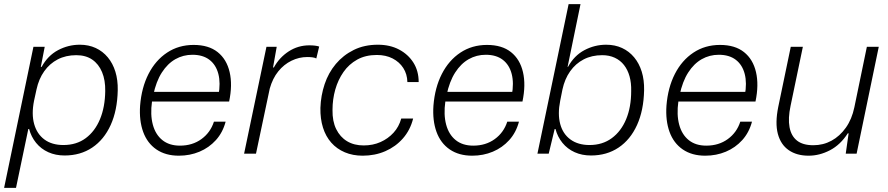

<svg xmlns="http://www.w3.org/2000/svg" viewBox="-28 -749 4331 936"><path d="M-8 167 135 -521H190L171 -423H175Q205 -478 255 -504.5Q305 -531 361 -531Q404 -531 438.5 -515Q473 -499 497.5 -469.5Q522 -440 534.5 -399.5Q547 -359 546 -309Q544 -211 511.5 -139.5Q479 -68 421.5 -29.5Q364 9 287 9Q243 9 207.5 -7Q172 -23 148 -52.5Q124 -82 114 -120H110L50 167ZM281 -42Q345 -42 390 -75.5Q435 -109 459.5 -168Q484 -227 485 -305Q486 -358 469.5 -397.5Q453 -437 421.5 -458.5Q390 -480 344 -480Q293 -480 253.5 -459.5Q214 -439 187.5 -401.5Q161 -364 150 -313L138 -258Q125 -193 138.5 -144.5Q152 -96 188.5 -69Q225 -42 281 -42Z M844 10Q779 10 734.5 -20.5Q690 -51 670 -106Q650 -161 655 -234Q662 -322 696 -388.5Q730 -455 786.5 -492.5Q843 -530 916 -530Q989 -530 1033 -495Q1077 -460 1091.5 -397.5Q1106 -335 1089 -254H713Q704 -190 717 -141.5Q730 -93 763.5 -66Q797 -39 849 -39Q910 -39 954 -71Q998 -103 1015 -156H1072Q1058 -103 1024.5 -66Q991 -29 944.5 -9.5Q898 10 844 10ZM719 -285 707 -301H1051L1037 -285Q1048 -344 1036.5 -388.5Q1025 -433 993 -457.5Q961 -482 910 -482Q865 -482 827 -460.5Q789 -439 761 -395.5Q733 -352 719 -285Z M1162 0 1271 -521H1321L1303 -420H1307Q1334 -469 1379.5 -498.5Q1425 -528 1480 -528Q1495 -528 1507.5 -526.5Q1520 -525 1528 -522L1514 -464Q1507 -468 1495 -469.5Q1483 -471 1470 -471Q1430 -471 1393 -453Q1356 -435 1328.5 -401Q1301 -367 1287 -317L1220 0Z M1740 10Q1692 10 1653 -6.5Q1614 -23 1587 -53.5Q1560 -84 1546.5 -127Q1533 -170 1534 -223Q1536 -283 1554.5 -338.5Q1573 -394 1609 -437Q1645 -480 1696.5 -505.5Q1748 -531 1814 -531Q1873 -531 1917.5 -507.5Q1962 -484 1987.5 -443.5Q2013 -403 2013 -349H1958Q1957 -388 1938 -417.5Q1919 -447 1886 -464Q1853 -481 1809 -481Q1754 -481 1713.5 -458.5Q1673 -436 1646.5 -398Q1620 -360 1606.5 -312.5Q1593 -265 1593 -213Q1592 -158 1611 -119.5Q1630 -81 1664 -60.5Q1698 -40 1745 -40Q1790 -40 1827 -56.5Q1864 -73 1890.5 -102Q1917 -131 1928 -171H1986Q1972 -115 1936.5 -74.5Q1901 -34 1850.5 -12Q1800 10 1740 10Z M2274 10Q2209 10 2164.5 -20.5Q2120 -51 2100 -106Q2080 -161 2085 -234Q2092 -322 2126 -388.5Q2160 -455 2216.5 -492.5Q2273 -530 2346 -530Q2419 -530 2463 -495Q2507 -460 2521.5 -397.5Q2536 -335 2519 -254H2143Q2134 -190 2147 -141.5Q2160 -93 2193.5 -66Q2227 -39 2279 -39Q2340 -39 2384 -71Q2428 -103 2445 -156H2502Q2488 -103 2454.5 -66Q2421 -29 2374.5 -9.5Q2328 10 2274 10ZM2149 -285 2137 -301H2481L2467 -285Q2478 -344 2466.5 -388.5Q2455 -433 2423 -457.5Q2391 -482 2340 -482Q2295 -482 2257 -460.5Q2219 -439 2191 -395.5Q2163 -352 2149 -285Z M2853 9Q2809 9 2773.5 -7Q2738 -23 2714 -52.5Q2690 -82 2680 -120H2676L2647 0H2592L2744 -729H2802L2739 -423H2741Q2771 -478 2821 -504.5Q2871 -531 2927 -531Q2970 -531 3004.5 -515Q3039 -499 3063.5 -469.5Q3088 -440 3100.5 -399.5Q3113 -359 3112 -309Q3110 -211 3077.5 -139.5Q3045 -68 2987.5 -29.5Q2930 9 2853 9ZM2846 -42Q2909 -42 2954.5 -75.5Q3000 -109 3024.5 -168Q3049 -227 3049 -305Q3050 -345 3041 -377Q3032 -409 3014 -432Q2996 -455 2969 -467.5Q2942 -480 2908 -480Q2857 -480 2817.5 -459.5Q2778 -439 2751.5 -401.5Q2725 -364 2714 -313L2703 -258Q2690 -193 2703 -144.5Q2716 -96 2753 -69Q2790 -42 2846 -42Z M3410 10Q3345 10 3300.5 -20.5Q3256 -51 3236 -106Q3216 -161 3221 -234Q3228 -322 3262 -388.5Q3296 -455 3352.5 -492.5Q3409 -530 3482 -530Q3555 -530 3599 -495Q3643 -460 3657.5 -397.5Q3672 -335 3655 -254H3279Q3270 -190 3283 -141.5Q3296 -93 3329.5 -66Q3363 -39 3415 -39Q3476 -39 3520 -71Q3564 -103 3581 -156H3638Q3624 -103 3590.5 -66Q3557 -29 3510.5 -9.5Q3464 10 3410 10ZM3285 -285 3273 -301H3617L3603 -285Q3614 -344 3602.5 -388.5Q3591 -433 3559 -457.5Q3527 -482 3476 -482Q3431 -482 3393 -460.5Q3355 -439 3327 -395.5Q3299 -352 3285 -285Z M3914 10Q3856 10 3817 -17Q3778 -44 3764 -96.5Q3750 -149 3766 -228L3827 -521H3886L3826 -233Q3813 -172 3821 -129Q3829 -86 3857.5 -63.5Q3886 -41 3937 -41Q3985 -41 4025.5 -63Q4066 -85 4095.5 -126.5Q4125 -168 4137 -226L4198 -521H4256L4148 0H4095L4109 -99H4105Q4069 -43 4018 -16.5Q3967 10 3914 10Z"/></svg>

Font: Mona Sans ExtraLight Light
Style: Italic
Weight: 300
Italic angle: -11.6951°
Version: Version 2.000